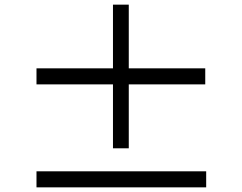

<svg xmlns="http://www.w3.org/2000/svg" viewBox="-20 -824 1040 826"><path d="M863 -530H534V-804H466V-530H137V-461H466V-186H534V-461H863ZM137 -87V-18H867V-87Z"/></svg>

Font: Source Han Sans CN Regular
Style: Regular
Weight: 400
Designer: Ryoko NISHIZUKA (kana & ideographs); Paul D. Hunt (Latin, Greek & Cyrillic); Wenlong ZHANG (bopomofo); Sandoll Communica
Foundry: Adobe Systems Incorporated
Version: Version 1.004;PS 1.004;hotconv 1.0.82;makeotf.lib2.5.63406